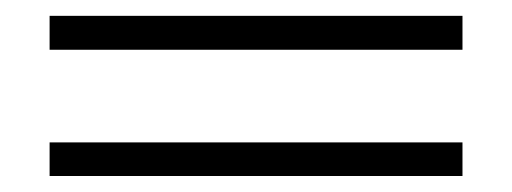

<svg xmlns="http://www.w3.org/2000/svg" viewBox="-20 -489 640 240"><path d="M42 -469.2H558.1V-426.8H42ZM42 -311H558.1V-269H42Z"/></svg>

Font: Tuladha Jejeg
Style: Regular
Weight: 400
Designer: R.S. Wihananto
Foundry: R.S. Wihananto
Version: Version 1.92